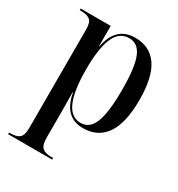

<svg xmlns="http://www.w3.org/2000/svg" viewBox="-185 -666 947 1023"><g transform="rotate(30 289.0 -155.0)"><path d="M18 237V227H26Q64 227 81.5 212Q99 197 99 152V-455Q99 -498 81 -512Q63 -526 27 -526H18V-536H203V-410H205Q230 -547 349 -547Q439 -547 486 -479Q533 -411 533 -271Q533 -128 485 -59Q437 10 346 10Q231 10 206 -129H204Q204 -99 204.5 -68.5Q205 -38 205 -8V150Q205 196 222.5 211.5Q240 227 278 227H289V237ZM322 -8Q377 -8 401.5 -70.5Q426 -133 426 -271Q426 -409 401.5 -469Q377 -529 322 -529Q261 -529 233 -464Q205 -399 205 -271Q205 -141 233.5 -74.5Q262 -8 322 -8Z"/></g></svg>

Font: Noto Serif Display SemiCondensed Medium
Style: Regular
Weight: 500
Width: 4
Designer: Monotype Design Team
Foundry: Monotype Imaging Inc.
Version: Version 2.009